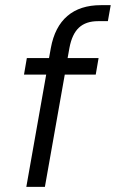

<svg xmlns="http://www.w3.org/2000/svg" viewBox="-20 -724 449 744"><path d="M159 -435H73L84 -499H170L177 -538Q192 -620 241 -662Q290 -704 371 -704H409L398 -642H360Q313 -642 286 -617Q259 -592 249 -538L242 -499H362L351 -435H231L154 0H82Z"/></svg>

Font: Bai Jamjuree
Style: Italic
Weight: 400
Italic angle: -10°
Version: Version 1.000; ttfautohint (v1.6)